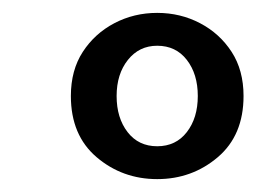

<svg xmlns="http://www.w3.org/2000/svg" viewBox="-20 -660 398 298"><path d="M224 -382Q170 -382 130 -416Q90 -450 90 -511Q90 -551 108.5 -579.5Q127 -608 157.5 -624Q188 -640 224 -640Q260 -640 290.5 -624Q321 -608 339.5 -579.5Q358 -551 358 -511Q358 -450 318 -416Q278 -382 224 -382ZM224 -433Q253 -433 270 -455Q287 -477 287 -511Q287 -545 270 -567Q253 -589 224 -589Q196 -589 178.5 -567Q161 -545 161 -511Q161 -477 178 -455Q195 -433 224 -433Z"/></svg>

Font: Junicode
Style: Bold Italic
Weight: 700
Italic angle: -11°
Designer: Peter S. Baker
Version: Version 2.100; ttfautohint (v1.8.4)